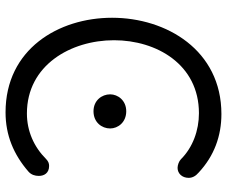

<svg xmlns="http://www.w3.org/2000/svg" viewBox="-83 -724 818 692"><g transform="rotate(90 326.0 -378.0)"><path d="M320 -366C320 -336 342 -306 381 -306C421 -306 443 -336 443 -366C443 -394 421 -424 381 -424C342 -424 320 -394 320 -366ZM553 -135C509 -91 452 -66 389 -66C215 -66 125 -224 125 -380C125 -533 212 -686 388 -686C450 -686 511 -664 554 -621C561 -614 575 -609 585 -609C605 -609 621 -625 621 -649C621 -662 615 -674 602 -685C542 -741 470 -767 391 -767C161 -767 44 -569 44 -373C44 -180 157 11 385 11C467 11 537 -18 599 -72C610 -82 614 -95 614 -109C614 -128 604 -146 578 -146C569 -146 561 -143 553 -135Z"/></g></svg>

Font: Numismatica Pro
Style: Regular
Weight: 400
Designer: Chris Hopkins
Foundry: Edward C. D. Hopkins
Version: Version 2.19D